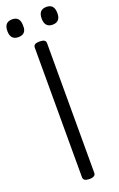

<svg xmlns="http://www.w3.org/2000/svg" viewBox="-216 -1214 791 1279"><g transform="rotate(-20 179.5 -574.0)"><path d="M180 14Q158 14 147 7Q136 0 136 -14V-934Q136 -948 147 -954.5Q158 -961 180 -961Q201 -961 212 -954.5Q223 -948 223 -934V-14Q223 0 212 7Q201 14 180 14ZM58 -1036Q30 -1036 16 -1052Q2 -1068 2 -1099Q2 -1131 16 -1146.5Q30 -1162 58 -1162Q86 -1162 99.5 -1146.5Q113 -1131 113 -1099Q115 -1067 100.5 -1051.5Q86 -1036 58 -1036ZM301 -1036Q273 -1036 259 -1052Q245 -1068 245 -1099Q245 -1131 259 -1146.5Q273 -1162 301 -1162Q328 -1162 342 -1146.5Q356 -1131 356 -1099Q357 -1068 342.5 -1052Q328 -1036 301 -1036Z"/></g></svg>

Font: Playwrite HU
Style: Regular
Weight: 400
Designer: Veronika Burian, José Scaglione
Foundry: TypeTogether
Version: Version 1.002